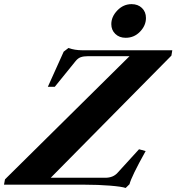

<svg xmlns="http://www.w3.org/2000/svg" viewBox="-90 -911 870 947"><path d="M529.8 -724.6Q498.5 -724.6 478.8 -743.7Q459 -762.7 459 -792Q459 -828.6 488.8 -859.6Q518.6 -890.6 559.1 -890.6Q590.3 -890.6 610.1 -871.6Q629.9 -852.5 629.9 -822.3Q629.9 -785.2 600.8 -754.9Q571.8 -724.6 529.8 -724.6ZM529.8 16.1Q510.3 9.3 452.1 4.6Q394 0 331.1 0H-70.3L-65.4 -26.4L548.8 -633.8H343.3Q322.3 -633.8 308.3 -628.9Q294.4 -624 282.7 -609.4L180.2 -482.9H146L224.1 -656.2L247.6 -674.3Q278.3 -663.1 316.4 -663.1H759.8L755.4 -636.7L160.2 -34.2H429.2Q467.8 -34.2 489.7 -58.6L595.7 -174.8L628.4 -166Q557.6 -39.1 548.8 -2.4Z"/></svg>

Font: Elstob Grade
Style: Italic
Weight: 400
Italic angle: -20°
Designer: Peter S. Baker
Version: Version 1.015